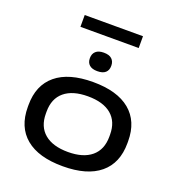

<svg xmlns="http://www.w3.org/2000/svg" viewBox="-150 -957 1004 1093"><g transform="rotate(20 352.0 -411.0)"><path d="M176 -765.5V-837H529V-765.5ZM352 15Q205 15 127.8 -49.2Q50.5 -113.5 50.5 -234V-246.5Q50.5 -366.5 128 -430.8Q205.5 -495 352.5 -495Q499 -495 576.5 -430.8Q654 -366.5 654 -246.5V-234Q654 -113.5 576.5 -49.2Q499 15 352 15ZM352.5 -71.5Q444.5 -71.5 494.5 -113.5Q544.5 -155.5 544.5 -234V-246.5Q544.5 -325 494.8 -366.8Q445 -408.5 352 -408.5Q260 -408.5 210 -366.8Q160 -325 160 -246.5V-234Q160 -155.5 210 -113.5Q260 -71.5 352.5 -71.5ZM352 -561Q320 -561 303.8 -575.5Q287.5 -590 287.5 -615.5V-618Q287.5 -643 303.8 -658Q320 -673 352 -673Q385 -673 401 -658Q417 -643 417 -618V-615.5Q417 -590 401 -575.5Q385 -561 352 -561Z"/></g></svg>

Font: Anek Latin Expanded Medium
Style: Regular
Weight: 500
Width: 7
Designer: Yesha Goshar
Foundry: Ek Type
Version: Version 1.003